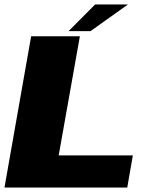

<svg xmlns="http://www.w3.org/2000/svg" viewBox="-21 -837 692 857"><path d="M-1 0 118 -675H335.5L241 -143.5H572L547 0ZM285 -698 403.5 -817H550L383 -698Z"/></svg>

Font: Anybody ExtraExpanded ExtraBold
Style: Italic
Weight: 800
Width: 8
Italic angle: -10°
Designer: Tyler Finck
Foundry: Etcetera Type Company
Version: Version 1.010; ttfautohint (v1.8.3) -l 8 -r 50 -G 200 -x 14 